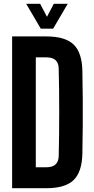

<svg xmlns="http://www.w3.org/2000/svg" viewBox="-20 -992 494 1012"><path d="M43.9 0V-800H224.3Q323.7 -800 368.1 -757.3Q412.5 -714.6 414.2 -616.7Q415.7 -539.3 416.2 -469.8Q416.7 -400.2 416.2 -330.8Q415.7 -261.4 414.2 -184.2Q412.5 -85.8 368 -42.9Q323.6 0 224 0ZM168.7 -110.3H224Q256.4 -110.3 272.7 -125.3Q288.9 -140.3 289.5 -169.7Q290.8 -227.7 291.5 -285.3Q292.1 -343 292.1 -400.5Q292.1 -458 291.5 -515.8Q290.8 -573.6 289.4 -631.2Q288.9 -660.2 272.7 -674.9Q256.4 -689.7 224.3 -689.7H168.7ZM194.9 -840.9 118 -972.1H191.5L227.6 -903.4L263.5 -972.1H337L260.1 -840.9Z"/></svg>

Font: Big Shoulders Display SC Thin
Style: Regular
Weight: 100
Designer: Patric King
Foundry: XO Type Co
Version: Version 2.002